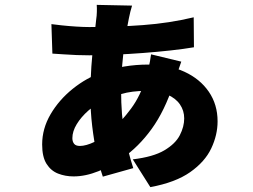

<svg xmlns="http://www.w3.org/2000/svg" viewBox="-20 -707 1040 788"><path d="M522 -684Q518 -671 515 -659Q512 -647 509 -632Q501 -594 493.5 -543.5Q486 -493 481.5 -439.5Q477 -386 477 -338Q477 -232 491.5 -156.5Q506 -81 527 -17L402 18Q389 -20 377.5 -73Q366 -126 358.5 -188.5Q351 -251 351 -315Q351 -379 355 -434.5Q359 -490 365 -539Q371 -588 375 -629Q377 -641 377.5 -658Q378 -675 377 -687ZM346 -596Q458 -596 566.5 -604Q675 -612 775 -636L776 -513Q735 -506 680.5 -500Q626 -494 566.5 -489.5Q507 -485 450 -482.5Q393 -480 346 -480Q323 -480 295 -481Q267 -482 241 -484Q215 -486 195 -487L191 -608Q205 -606 233 -603Q261 -600 292 -598Q323 -596 346 -596ZM724 -454Q721 -445 714.5 -426.5Q708 -408 701.5 -390Q695 -372 692 -362Q656 -252 602.5 -178Q549 -104 481 -57Q438 -26 384.5 -4.5Q331 17 282 17Q248 17 218.5 5.5Q189 -6 171 -34.5Q153 -63 153 -114Q153 -179 187.5 -238Q222 -297 278.5 -342.5Q335 -388 401 -411Q442 -426 490 -434Q538 -442 588 -442Q673 -442 737 -412.5Q801 -383 837 -330.5Q873 -278 873 -209Q873 -153 847 -98Q821 -43 760.5 -0.5Q700 42 597 61L525 -53Q609 -63 654.5 -90Q700 -117 718 -152Q736 -187 736 -221Q736 -253 718.5 -278.5Q701 -304 666.5 -319Q632 -334 579 -334Q521 -334 477.5 -321Q434 -308 406 -295Q372 -279 342.5 -253Q313 -227 295 -197.5Q277 -168 277 -140Q277 -126 284 -117Q291 -108 308 -108Q333 -108 368.5 -125Q404 -142 438 -173Q479 -209 518 -261.5Q557 -314 580 -390Q584 -400 588 -418.5Q592 -437 595.5 -455.5Q599 -474 600 -484Z"/></svg>

Font: Noto Sans SC Thin Black
Style: Regular
Weight: 900
Version: Version 2.004-H2;hotconv 1.0.118;makeotfexe 2.5.65603